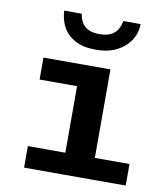

<svg xmlns="http://www.w3.org/2000/svg" viewBox="-83 -809 766 878"><g transform="rotate(10 300.0 -369.5)"><path d="M262 0V-409H88V-511H399V0ZM88 0V-100H560V0ZM316 -588Q259 -588 221.5 -608Q184 -628 165 -662Q146 -696 144 -739H225Q232 -699 255.5 -680Q279 -661 320 -661Q364 -661 387.5 -680Q411 -699 419 -739H499Q498 -696 475.5 -662Q453 -628 413 -608Q373 -588 316 -588Z"/></g></svg>

Font: Chivo Mono SemiBold
Style: Regular
Weight: 600
Monospace: yes
Designer: Hector Gatti
Foundry: Omnibus-Type
Version: Version 1.008